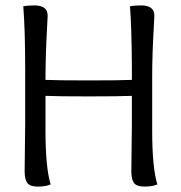

<svg xmlns="http://www.w3.org/2000/svg" viewBox="-20 -686 667 709"><path d="M71 -54 73 -231V-431Q73 -572 66 -663Q83 -666 107 -666Q156 -666 156 -628Q156 -623 154 -588Q148 -481 148 -391Q196 -389 307.5 -389Q419 -389 467 -391V-442Q466 -586 460 -663Q477 -666 501 -666Q550 -666 550 -628Q550 -622 548 -588Q542 -484 542 -404V-203Q542 -68 561 -5Q543 3 514 3Q485 3 475 -10Q465 -23 465 -54Q465 -54 467 -231V-332Q416 -330 306 -330Q196 -330 148 -332V-203Q148 -68 167 -5Q149 3 120 3Q91 3 81 -10Q71 -23 71 -54Z"/></svg>

Font: Overlock
Style: Regular
Weight: 400
Designer: Dario Muhafara
Foundry: Dario Manuel Muhafara
Version: Version 1.001